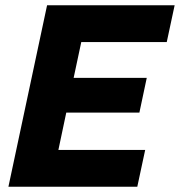

<svg xmlns="http://www.w3.org/2000/svg" viewBox="-20 -710 684 730"><path d="M12 0 159 -690H644L614 -550H289L260 -414H538L510 -282H232L202 -140H532L502 0Z"/></svg>

Font: Radio Canada
Style: Bold Italic
Weight: 700
Italic angle: -12°
Designer: Charles Daoud, Etienne Aubert Bonn, Alexandre Saumier Demers, Jacques Le Bailly
Foundry: Radio-Canada
Version: Version 2.104; ttfautohint (v1.8.4.7-5d5b);gftools[0.9.28.de